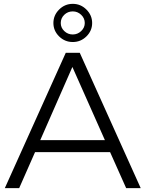

<svg xmlns="http://www.w3.org/2000/svg" viewBox="-20 -972 752 992"><path d="M426.5 -783.9Q397 -754.9 356 -754.9Q314.9 -754.9 285.4 -783.9Q255.9 -813 255.9 -853Q255.9 -893.1 285.4 -922.6Q314.9 -952.1 356 -952.1Q397 -952.1 426.5 -922.6Q456.1 -893.1 456.1 -853Q456.1 -813 426.5 -783.9ZM356 -913.1Q330.1 -913.1 312 -895.5Q293.9 -877.9 293.9 -853Q293.9 -828.6 312.3 -811.3Q330.6 -793.9 356 -793.9Q380.9 -793.9 399.4 -811.5Q418 -829.1 418 -853Q418 -877.9 399.4 -895.5Q380.9 -913.1 356 -913.1ZM631.8 0 548.8 -186H161.1L79.1 0H4.9L319.8 -699.2H392.1L707 0ZM188 -248H522L354 -626Z"/></svg>

Font: Montserrat arm Light
Style: Regular
Weight: 300
Designer: Julieta Ulanovsky
Foundry: Julieta Ulanovsky
Version: Version 6.000;PS 006.000;hotconv 1.0.88;makeotf.lib2.5.64775